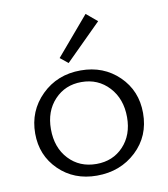

<svg xmlns="http://www.w3.org/2000/svg" viewBox="-82 -787 756 862"><g transform="rotate(-10 296.5 -356.0)"><path d="M253 -514 217 -543 366 -718 416 -676ZM291 6Q187 6 118.5 -61Q50 -128 50 -228Q50 -331 121.5 -401.5Q193 -472 300 -472Q404 -472 473.5 -404.5Q543 -337 543 -235Q543 -130 470.5 -62Q398 6 291 6ZM298 -46Q373 -46 421 -97Q469 -148 469 -229Q469 -313 419.5 -366.5Q370 -420 294 -420Q220 -420 171.5 -368.5Q123 -317 123 -235Q123 -151 172 -98.5Q221 -46 298 -46Z"/></g></svg>

Font: EauTestSC
Style: Regular
Weight: 400
Designer: Christian Thalmann (Catharsis Fonts)
Version: Version 0.001;PS 000.001;hotconv 1.0.88;makeotf.lib2.5.64775